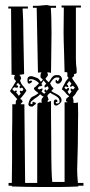

<svg xmlns="http://www.w3.org/2000/svg" viewBox="-20 -737 357 764"><path d="M242 -339 243 -338Q243 -343 244.5 -345Q246 -347 249.5 -349Q253 -351 255 -353Q254 -356 249 -359Q246 -361 239.5 -369.5Q233 -378 227 -380V-381V-383Q227 -386 232 -395Q237 -404 238 -406Q241 -414 253 -427L248 -433V-447Q248 -450 243 -450H237Q237 -471 235 -526.5Q233 -582 233 -608Q233 -623 233.5 -660.5Q234 -698 234 -707H225V-715H302V-707H282V-504Q282 -478 285 -462V-446Q284 -447 281 -444Q278 -441 276 -443H274Q275 -442 275 -437Q275 -433 267 -428V-426Q267 -424 279 -408Q292 -391 293 -381Q289 -378 284 -370Q281 -362 269 -350L271 -345V-342Q273 -339 272.5 -335Q272 -331 273 -327Q275 -328 280 -327.5Q285 -327 286 -329H290Q291 -309 291 -284Q291 -277 290.5 -253.5Q290 -230 290 -200Q290 -158 288.5 -116.5Q287 -75 287 -62Q287 -40 290 -9H312V2H291L292 5Q248 7 222 7H130Q91 7 27 5V2H14V-9H27L28 -99V-202Q29 -241 29 -322H42Q43 -326 43 -333Q43 -338 49 -342Q44 -347 38 -354.5Q32 -362 27 -366Q22 -370 20 -375L44 -414Q36 -422 36 -425L38 -436L40 -438Q39 -439 35 -439Q31 -439 29 -440H28L26 -438L24 -703H13V-711H91V-703H70Q73 -660 73 -597L76 -442Q75 -442 66.5 -440.5Q58 -439 57 -439Q64 -432 64 -424L60 -417Q60 -414 66 -402L76 -390Q85 -378 85 -377Q85 -374 74 -360Q63 -346 60 -343Q61 -342 64 -342Q70 -336 70 -333Q70 -331 66 -327.5Q62 -324 62 -323Q63 -322 65 -322H77L80 -9H128V-221V-248Q128 -294 129 -324Q134 -329 139 -329L146 -328L145 -336Q145 -346 153 -351V-353Q148 -354 140 -362Q130 -352 126 -350Q123 -348 118 -344.5Q113 -341 111 -339Q97 -329 103 -323H109V-324Q109 -325 109 -325.5Q109 -326 109 -327Q109 -332 112 -332L122 -328Q123 -328 123 -326Q123 -324 120 -321L118 -320Q111 -313 108 -313H105Q93 -313 93 -323Q98 -347 109 -352Q121 -357 133 -366Q132 -368 123.5 -374Q115 -380 115 -387Q119 -389 135 -405Q132 -411 122 -416.5Q112 -422 104 -422Q95 -422 95 -418Q95 -414 98 -414Q101 -414 101 -415Q101 -416 103 -418Q108 -413 108 -412Q108 -411 103 -407.5Q98 -404 96 -404Q89 -404 89 -419Q89 -434 104 -434Q109 -434 117.5 -430.5Q126 -427 127 -427Q133 -426 142 -412Q149 -415 150 -422Q149 -423 146 -424.5Q143 -426 142 -428Q141 -430 141 -435Q141 -444 145 -448Q144 -449 142 -449Q137 -449 131 -448L126 -706H111V-714H128Q137 -714 148.5 -715.5Q160 -717 166 -717L181 -714H203V-706H182Q185 -673 185 -606Q185 -569 184 -520.5Q183 -472 183 -447Q175 -449 174 -449H168L171 -439Q171 -436 166 -430.5Q161 -425 161 -423Q161 -422 173 -410Q176 -412 179 -417Q190 -438 202 -438H212Q218 -438 222.5 -432.5Q227 -427 227 -421Q227 -416 222 -410Q217 -404 212 -404Q201 -404 201 -413L202 -419H206Q206 -414 209 -414Q212 -414 214 -420L217 -426Q216 -429 206 -429Q201 -429 196 -425.5Q191 -422 185 -414L179 -405Q181 -403 182.5 -399Q184 -395 187 -392Q193 -386 193 -385Q193 -384 185 -376V-374Q192 -369 201 -365Q225 -354 225 -338Q225 -331 217 -324Q209 -317 203 -317Q194 -317 194 -329Q194 -341 201 -341Q208 -341 208 -336V-331H203Q202 -331 202 -328Q202 -325 206 -325Q217 -325 217 -333Q217 -343 210.5 -349Q204 -355 193.5 -360Q183 -365 180 -368Q170 -361 168 -354Q172 -350 171 -348Q171 -345 174 -342Q170 -338 169 -333Q170 -330 175 -332.5Q180 -335 183 -335V-334V-285L184 -166Q184 -45 188 -13H237V-330H248V-331Q248 -333 245 -333Q242 -333 242 -339ZM53 -358 55 -356Q62 -363 62 -365V-366Q59 -369 59 -372Q59 -375 60 -376H61Q62 -376 68 -374Q73 -379 73 -382Q73 -384 67 -389Q64 -386 61 -386Q58 -386 58 -391Q58 -396 62 -396L51 -408Q50 -406 48 -403Q46 -400 44 -398Q52 -398 52 -392Q52 -388 44 -388L38 -390Q36 -390 29 -383Q30 -380 37 -373Q41 -377 44 -377Q47 -377 47 -374Q47 -371 44 -368Q49 -365 53 -358ZM157 -393V-395Q157 -397 164 -404L153 -417L144 -402Q148 -402 148 -398V-397Q145 -394 142 -394H139H138Q137 -394 133.5 -390.5Q130 -387 130 -385L136 -381L147 -385H149V-379L145 -373Q152 -366 156 -364L162 -370Q157 -372 157 -373V-375Q157 -381 162 -381L165 -376Q167 -377 170.5 -381Q174 -385 174 -386Q174 -387 171.5 -390.5Q169 -394 168 -394Q163 -389 160 -389Q157 -389 157 -393ZM263 -385 271 -381 278 -388 270 -396Q265 -392 261 -392Q258 -392 258 -395L264 -403Q264 -406 255 -415Q252 -408 246 -402Q252 -396 252 -393Q252 -390 249 -390Q246 -390 242 -394L236 -388Q240 -385 243 -381Q249 -387 251 -387Q255 -387 255 -383Q255 -379 249 -373Q253 -365 256 -362Q262 -368 265 -374Q261 -375 261 -380Q261 -385 263 -385Z"/></svg>

Font: Bukvitsa
Style: Regular
Weight: 500
Foundry: Ponomar Technologies, Inc.
Version: Version 1.1